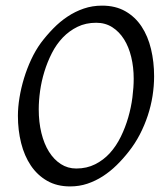

<svg xmlns="http://www.w3.org/2000/svg" viewBox="-20 -650 585 685"><path d="M457 -369.1Q457 -410.2 448.2 -446.5Q439.5 -482.9 422.4 -510Q405.3 -537.1 380.4 -553Q355.5 -568.8 323.2 -568.8Q286.1 -568.8 256.6 -554.4Q227.1 -540 204.1 -516.1Q181.2 -492.2 165 -460.4Q148.9 -428.7 138.4 -394.5Q127.9 -360.4 123 -325.4Q118.2 -290.5 118.2 -259.8Q118.2 -214.4 127.7 -175.5Q137.2 -136.7 154.8 -108.6Q172.4 -80.6 197 -64.7Q221.7 -48.8 252 -48.8Q289.6 -48.8 319.6 -64Q349.6 -79.1 372.3 -104.2Q395 -129.4 411.1 -162.4Q427.2 -195.3 437.5 -231Q447.8 -266.6 452.4 -302.5Q457 -338.4 457 -369.1ZM529.8 -377.9Q529.8 -343.3 524.2 -307.6Q518.6 -272 507.1 -237.3Q495.6 -202.6 478.8 -170.2Q461.9 -137.7 439.9 -109.9Q419.4 -83.5 396.2 -60.8Q373 -38.1 346.9 -21.2Q320.8 -4.4 291.7 5.4Q262.7 15.1 230 15.1Q183.1 15.1 148.2 -4.9Q113.3 -24.9 90.1 -59.3Q66.9 -93.8 55.4 -139.6Q43.9 -185.5 43.9 -236.8Q43.9 -267.6 49.6 -302Q55.2 -336.4 65.7 -370.8Q76.2 -405.3 91.3 -437.7Q106.4 -470.2 126 -497.1Q146.5 -524.4 170.2 -548.6Q193.8 -572.8 220.9 -590.8Q248 -608.9 278.8 -619.4Q309.6 -629.9 344.2 -629.9Q392.1 -629.9 427.2 -609.9Q462.4 -589.8 485.1 -555.4Q507.8 -521 518.8 -475.1Q529.8 -429.2 529.8 -377.9Z"/></svg>

Font: Gentium Plus Afr
Style: Italic
Weight: 400
Italic angle: -8°
Designer: J. Victor Gaultney, Annie Olsen, Iska Routamaa, Becca Hirsbrunner
Foundry: SIL International
Version: Version 5.000